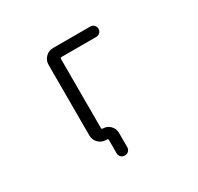

<svg xmlns="http://www.w3.org/2000/svg" viewBox="-184 -973 1367 1328"><g transform="rotate(-30 500.0 -308.5)"><path d="M391.6 -20.5Q356.4 -20.5 331.5 -45.4Q306.6 -70.3 306.6 -105.5V-669.9Q306.6 -705.1 331.5 -730Q356.4 -754.9 391.6 -754.9H688.5Q706.1 -754.9 718.3 -742.7Q730.5 -730.5 730.5 -713.4Q730.5 -696.3 718.3 -684.1Q706.1 -671.9 688.5 -671.9H411.1Q401.4 -671.9 401.4 -662.1V-110.4Q401.4 -100.6 411.1 -100.6Q445.3 -100.6 469.2 -76.7Q493.2 -52.7 493.2 -18.6V95.7Q493.2 113.3 481 125.5Q468.8 137.7 450.7 137.7Q432.6 137.7 420.4 125.5Q408.2 113.3 408.2 95.7V-10.7Q408.2 -20.5 398.4 -20.5H395.5Z"/></g></svg>

Font: Rounded-X Mgen+ 1m regular
Style: Regular
Weight: 400
Designer: [Source Han Sans]
Ryoko NISHIZUKA  (kana & ideographs); Paul D. Hunt (Latin, Greek & Cyrillic); Wenlong ZHANG  (bopomofo
Version: Version 1.059.20150602